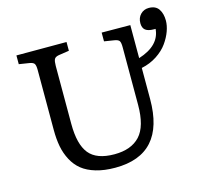

<svg xmlns="http://www.w3.org/2000/svg" viewBox="-110 -885 1086 1023"><g transform="rotate(-15 433.0 -374.0)"><path d="M403.8 14.2Q343.8 14.2 297.6 0.5Q251.5 -13.2 221.7 -37.1Q191.9 -61 172.9 -96.9Q153.8 -132.8 146 -173.6Q138.2 -214.4 138.2 -265.1V-596.2Q138.2 -620.6 132.3 -630.1Q126.5 -639.6 105 -643.1L48.8 -651.9V-700.2H325.2V-651.9L267.1 -643.1Q247.6 -639.6 242.2 -628.4Q236.8 -617.2 236.8 -591.8V-272Q236.8 -159.2 278.3 -107.7Q319.8 -56.2 418 -56.2Q510.7 -56.2 558.8 -107.9Q606.9 -159.7 606.9 -278.8V-596.2Q606.9 -621.1 601.1 -630.4Q595.2 -639.6 574.2 -643.1L519 -651.9V-700.2L676.8 -699.2V-517.1Q794.4 -554.2 801.8 -645H793Q760.7 -645 745.8 -657Q731 -668.9 731 -694.8Q731 -724.6 749.3 -743.4Q767.6 -762.2 794.9 -762.2Q832.5 -762.2 849.4 -737.3Q866.2 -712.4 866.2 -673.8Q866.2 -646.5 855 -615.5Q843.8 -584.5 821.8 -553.5Q799.8 -522.5 762 -497.6Q724.1 -472.7 676.8 -462.9V-291Q676.8 14.2 403.8 14.2Z"/></g></svg>

Font: Literata Book
Style: Regular
Weight: 400
Designer: Latin by Veronika Burian and Jose Scaglione. Greek by Irene Vlachou. Cyrillic by Vera Evstafieva
Foundry: TypeTogether
Version: Version 2.003;PS 002.003;hotconv 1.0.88;makeotf.lib2.5.64775